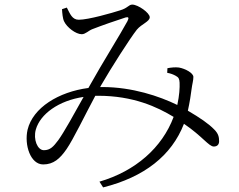

<svg xmlns="http://www.w3.org/2000/svg" viewBox="-20 -756 1040 836"><path d="M234 -146C213 -118 199 -102 171 -102C143 -102 124 -149 136 -192C155 -259 235 -318 344 -334C304 -262 258 -179 234 -146ZM708 -439C724 -436 734 -432 745 -426C758 -419 761 -413 762 -396C763 -374 761 -340 752 -299C674 -337 556 -377 426 -377H416L421 -386C463 -459 546 -589 576 -627C597 -652 632 -662 632 -681C632 -700 581 -736 556 -736C540 -736 537 -721 503 -711C469 -700 365 -670 323 -670C294 -670 285 -696 271 -723L250 -716C251 -699 253 -675 259 -663C271 -637 310 -607 336 -607C352 -607 366 -623 382 -629C423 -645 489 -668 527 -680C539 -683 543 -680 535 -664C509 -615 421 -474 374 -389L365 -373C235 -356 123 -287 100 -191C85 -124 113 -40 168 -40C213 -40 241 -65 270 -107C299 -149 350 -255 395 -339H407C561 -339 665 -290 736 -247C686 -113 570 -11 413 35L429 60C608 15 727 -78 781 -217C862 -162 889 -118 911 -118C926 -118 934 -127 934 -141C934 -159 931 -174 913 -192C889 -217 851 -243 798 -274C806 -310 812 -349 814 -367C817 -391 822 -405 822 -421C822 -438 787 -457 759 -462C743 -464 724 -462 709 -459Z"/></svg>

Font: Noto Serif CJK JP Light
Style: Regular
Weight: 300
Designer: Ryoko NISHIZUKA 西塚涼子 (kana & ideographs); Frank Grießhammer (Latin, Greek & Cyrillic); Wenlong ZHANG 张文龙 (bopomofo); San
Foundry: Adobe Systems Incorporated
Version: Version 1.001;PS 1.001;hotconv 16.6.54;makeotf.lib2.5.65590